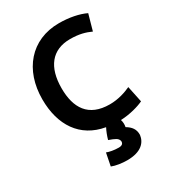

<svg xmlns="http://www.w3.org/2000/svg" viewBox="-182 -635 834 934"><g transform="rotate(-30 235.0 -168.0)"><path d="M325 19C329 31 330 46 327 60C354 76 370 96 369 128C364 167 334 204 254 204C225 204 191 199 169 190L183 119C198 125 223 130 249 130C268 130 276 122 275 108C271 90 255 84 222 72C228 51 236 30 245 13C112 -10 44 -114 44 -259C44 -423 141 -540 299 -540C356 -540 410 -529 447 -511L422 -422C391 -436 358 -446 307 -446C205 -446 152 -377 152 -259C152 -149 197 -74 317 -74C366 -74 408 -89 436 -102L455 -11C428 2 377 17 325 19Z"/></g></svg>

Font: Repo Medium
Style: Regular
Weight: 500
Designer: Stefan Peev
Foundry: Context Ltd
Version: Version 1.502